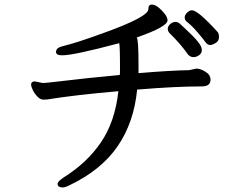

<svg xmlns="http://www.w3.org/2000/svg" viewBox="-20 -759 1040 840"><path d="M827 -509Q813 -509 803 -520Q770 -567 722 -614Q714 -622 714 -633Q714 -644 724.5 -653.5Q735 -663 747 -663Q758 -663 766 -656Q774 -649 790 -634Q806 -619 823 -602Q840 -585 851.5 -569Q863 -553 863 -540Q863 -526 851 -517.5Q839 -509 827 -509ZM899 -562Q888 -562 877.5 -576.5Q867 -591 843 -619Q819 -647 796 -665Q788 -672 788 -683Q788 -693 798.5 -703.5Q809 -714 820 -714Q846 -714 933 -618Q938 -611 938 -596Q938 -580 923.5 -571Q909 -562 899 -562ZM255 61Q232 61 232 45Q232 35 259 17Q360 -46 421.5 -136Q483 -226 498 -360Q303 -343 188 -324Q181 -323 170 -323Q156 -323 143 -337Q130 -351 123 -366Q116 -381 116 -389Q116 -401 130 -403Q134 -403 166 -396Q184 -396 265 -406Q346 -416 504 -431Q505 -436 505 -457Q505 -567 501 -570Q303 -517 252 -517Q225 -517 225 -532Q225 -551 258 -558Q313 -571 434 -615Q629 -685 629 -719Q629 -739 644 -739Q658 -739 674 -726Q690 -713 701.5 -697.5Q713 -682 713 -670Q713 -642 578 -595Q586 -588 586 -476V-439Q729 -451 807 -452L839 -459Q856 -459 878.5 -445.5Q901 -432 901 -410Q901 -381 863 -381Q748 -381 580 -367Q566 -223 494.5 -119Q423 -15 285 51Q265 61 255 61Z"/></svg>

Font: ToneOZ-Pinyin-WenKai-Medium
Style: Medium
Weight: 700
Designer: Fontworks Inc.
Foundry: ToneOZ
Version: Version 0.240331